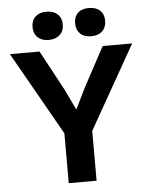

<svg xmlns="http://www.w3.org/2000/svg" viewBox="-58 -900 741 948"><g transform="rotate(-5 313.0 -426.5)"><path d="M616 -660 382 -247V0H244V-247L10 -660H157L263 -463L313 -359L364 -463L470 -660ZM207 -853Q242 -853 262.5 -834.5Q283 -816 283 -783Q283 -751 262.5 -732Q242 -713 207 -713Q173 -713 153 -732Q133 -751 133 -783Q133 -816 153 -834.5Q173 -853 207 -853ZM418 -853Q453 -853 473 -834.5Q493 -816 493 -783Q493 -751 473 -732Q453 -713 418 -713Q383 -713 363.5 -732Q344 -751 344 -783Q344 -816 363.5 -834.5Q383 -853 418 -853Z"/></g></svg>

Font: Work Sans SemiBold
Style: Regular
Weight: 600
Designer: Wei Huang
Foundry: Wei Huang
Version: Version 2.010; ttfautohint (v1.8.3)